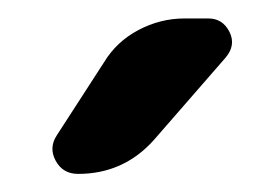

<svg xmlns="http://www.w3.org/2000/svg" viewBox="-20 -780 284 210"><path d="M65.4 -589.8Q48.8 -589.8 41 -604Q33.2 -618.2 42 -631.8L93.8 -711.9Q107.4 -734.4 131.3 -747.1Q155.3 -759.8 181.6 -759.8H208Q223.6 -759.8 231 -745.1Q238.3 -730.5 226.6 -716.8L148.4 -627Q115.2 -589.8 65.4 -589.8Z"/></svg>

Font: Rounded Mgen+ 2p medium
Style: Regular
Weight: 500
Designer: [Source Han Sans]
Ryoko NISHIZUKA  (kana & ideographs); Paul D. Hunt (Latin, Greek & Cyrillic); Wenlong ZHANG  (bopomofo
Version: Version 1.059.20150602